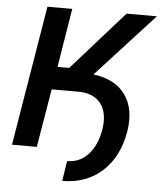

<svg xmlns="http://www.w3.org/2000/svg" viewBox="-59 -779 834 994"><g transform="rotate(5 358.0 -282.0)"><path d="M26.4 0 147 -727.5H275.9L226.1 -421.9H287.1L558.1 -727.5H715.8L415 -398.9Q528.3 -384.8 581.1 -311.8Q633.8 -238.8 615.2 -121.1Q592.8 12.7 509.5 88.4Q426.3 164.1 301.8 164.1L317.9 59.6Q381.8 60.1 426.3 12.9Q470.7 -34.2 484.9 -115.7Q500 -203.1 462.4 -253.2Q424.8 -303.2 344.2 -303.2H206.1L155.3 0Z"/></g></svg>

Font: Inter Semi Bold
Style: Italic
Weight: 600
Italic angle: -9.39999°
Designer: Rasmus Andersson
Foundry: rsms
Version: Version 4.000;git-3c8e0fc